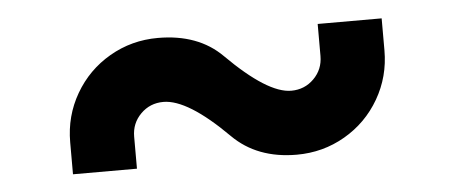

<svg xmlns="http://www.w3.org/2000/svg" viewBox="-29 -500 708 299"><g transform="rotate(-5 325.0 -350.0)"><path d="M425 -250Q363 -250 325 -288Q263 -350 225 -350Q204 -350 189.5 -335.5Q175 -321 175 -300V-250H75V-300Q75 -341 95 -375.5Q115 -410 149.5 -430Q184 -450 225 -450Q288 -450 325 -413Q388 -350 425 -350Q446 -350 460.5 -364.5Q475 -379 475 -400V-450H575V-400Q575 -359 555 -324.5Q535 -290 500.5 -270Q466 -250 425 -250Z"/></g></svg>

Font: Monoikos Medium
Style: Regular
Weight: 500
Designer: Brian Krent
Version: Version 0.088